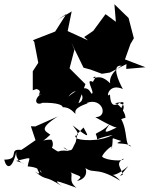

<svg xmlns="http://www.w3.org/2000/svg" viewBox="-56 -818 708 908"><path d="M288 -118C275 -82 209 -150 271 -104C191 -114 251 -79 173 -130C160 -86 211 -119 188 -157C131 -162 122 -123 182 -181C161 -198 121 -206 217 -267L111 -220L90 -221L112 -155L60 -119C-3 -82 38 -77 45 -109C-22 -117 43 -63 -36 -63C-27 -22 1 -11 21 -100C12 -40 106 -33 20 -57C106 -77 81 -77 75 -31C160 -26 142 28 128 -26C100 -32 158 25 109 -7C171 44 148 4 236 62C188 26 218 39 306 70C261 38 296 4 275 -4C327 19 337 13 308 38C376 23 350 -44 325 -45C386 22 383 -43 513 37C454 -27 457 50 551 -33C506 24 504 16 525 8C513 -32 490 -43 527 -68C538 -54 447 -57 427 -77C428 -93 490 -150 471 -113C487 -176 456 -169 518 -151C465 -131 540 -148 565 -126C531 -127 551 -195 516 -257C527 -267 482 -240 532 -260C548 -252 525 -318 488 -330C570 -347 499 -318 513 -267C556 -350 496 -314 517 -337C483 -310 466 -318 464 -372C444 -346 454 -429 525 -397C506 -431 468 -514 519 -507C475 -481 460 -446 465 -424C418 -471 394 -445 383 -449C414 -475 374 -416 383 -431C343 -451 395 -378 378 -375C370 -374 365 -442 267 -361C318 -428 360 -347 315 -330L348 -420L273 -495L296 -583L281 -617L339 -498L372 -489L426 -469L464 -475L542 -515L541 -492L632 -500L535 -537L561 -610L577 -637L552 -733L485 -798L492 -715L443 -751L385 -672L342 -643L360 -627L264 -671L283 -764L215 -723L258 -752L205 -669L100 -628L106 -620L125 -521L99 -481V-391L116 -397C155 -388 107 -357 139 -375C99 -346 115 -316 145 -332C211 -333 241 -322 240 -311C289 -312 305 -261 300 -288C300 -318 378 -331 354 -331C428 -360 459 -264 395 -264C411 -254 481 -215 496 -215C452 -194 416 -174 473 -243C435 -196 396 -191 397 -183C416 -146 373 -159 477 -180C415 -145 316 -154 305 -165C282 -194 346 -150 288 -225C378 -154 360 -176 339 -215L310 -185L302 -146Z"/></svg>

Font: Hussar Lance
Style: ExBd
Weight: 700
Foundry: Cannot Into Space Fonts, PlusOne Fonts
Version: Version 2.270